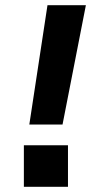

<svg xmlns="http://www.w3.org/2000/svg" viewBox="-20 -720 415 740"><path d="M163 -700H311L221 -240H93ZM72 -160H242V0H72Z"/></svg>

Font: Uncut Sans Variable
Style: Regular
Weight: 400
Designer: Kasper Nordkvist
Foundry: UNCUT.wtf
Version: Version 1.303;Glyphs 3.1.2 (3151)